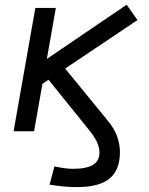

<svg xmlns="http://www.w3.org/2000/svg" viewBox="-20 -551 626 806"><path d="M303.7 234.4Q280.3 234.4 253.7 232.4Q227.1 230.5 188 224.1L208.5 147.5Q254.9 157.7 285.2 157.7Q343.3 157.7 370.4 141.1Q397.5 124.5 397.5 88.9Q397.5 68.8 387 45.4Q376.5 22 353 -6.3L183.6 -216.3L158.2 -199.2L123 0H37.1L128.4 -517.6H214.4L176.8 -303.7L511.7 -531.2L557.1 -466.8L253.4 -263.2L432.1 -44.9Q459 -12.2 471.2 20.5Q483.4 53.2 483.4 87.9Q483.4 163.1 439.7 198.7Q396 234.4 303.7 234.4Z"/></svg>

Font: CaskaydiaCove NFP SemiLight
Style: Italic
Weight: 350
Italic angle: -10°
Designer: Aaron Bell
Foundry: Saja Typeworks
Version: Version 2111.001; VTT 6.35;Nerd Fonts 3.1.1